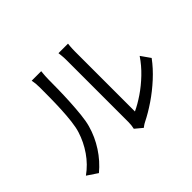

<svg xmlns="http://www.w3.org/2000/svg" viewBox="-156 -1018 1312 1312"><g transform="rotate(-45 500.0 -362.5)"><path d="M523.9 -21.2Q526.7 -32.9 528.6 -47.6Q530.5 -62.3 530.5 -77.3Q530.5 -86.9 530.5 -120.9Q530.5 -154.9 530.5 -204.7Q530.5 -254.5 530.5 -312.4Q530.5 -370.2 530.5 -428.8Q530.5 -487.4 530.5 -538.3Q530.5 -589.3 530.5 -626Q530.5 -662.8 530.5 -676.3Q530.5 -704.8 528.1 -724.6Q525.8 -744.3 525.2 -750.4H617.3Q616.7 -744.3 614.8 -724.4Q613 -704.4 613 -676Q613 -662.4 613 -626.5Q613 -590.5 613 -540.1Q613 -489.8 613 -432.4Q613 -374.9 613 -319.1Q613 -263.3 613 -215.8Q613 -168.2 613 -137Q613 -105.8 613 -99.2Q659.5 -120.7 712.6 -156.6Q765.6 -192.5 816.2 -240.7Q866.8 -288.9 904.5 -345.1L952.4 -276.9Q909.3 -218.6 851.7 -166Q794.2 -113.4 732 -71.1Q669.8 -28.8 611.3 0.2Q598.8 6.5 590.6 12.6Q582.3 18.6 576.8 22.8ZM65.9 -25.9Q129 -71.1 173.1 -135.2Q217.3 -199.3 240 -271.7Q251 -306.3 257.1 -357.3Q263.2 -408.3 265.9 -465.5Q268.6 -522.8 269.1 -577.5Q269.6 -632.1 269.6 -674.3Q269.6 -696.5 267.8 -713.8Q266 -731 262.8 -746.8H354.8Q354.2 -741.3 353.1 -729.7Q352.1 -718.2 351 -704.1Q349.9 -689.9 349.9 -675Q349.9 -633.3 348.9 -576.5Q347.9 -519.6 344.6 -458.3Q341.3 -397 335.5 -342.2Q329.7 -287.4 319.1 -250Q296.7 -169.7 250.6 -98.7Q204.5 -27.8 141.3 24.5Z"/></g></svg>

Font: Shanggu Sans SC VF
Style: Regular
Weight: 250
Designer: GuiWonder
Version: Version 1.021